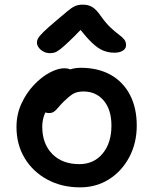

<svg xmlns="http://www.w3.org/2000/svg" viewBox="-20 -795 661 827"><path d="M325 12Q246 12 184 -21.5Q122 -55 86.5 -113.5Q51 -172 51 -248Q51 -302 72 -348Q93 -394 125.5 -428.5Q158 -463 193.5 -482Q229 -501 257 -501Q270 -501 281 -497Q281 -497 282 -496Q304 -503 327 -503Q403 -503 457 -472.5Q511 -442 540 -386Q569 -330 569 -254Q569 -179 537 -118.5Q505 -58 450 -23Q395 12 325 12ZM176 -311Q174 -307 172 -303Q162 -278 162 -249Q162 -176 205 -132Q248 -88 322 -88Q384 -88 422 -133.5Q460 -179 460 -254Q460 -322 427 -361.5Q394 -401 339 -401Q310 -401 292 -389Q274 -377 254 -357Q239 -342 230 -331Q221 -320 212.5 -314Q204 -308 190 -308Q182 -308 176 -311ZM195 -566Q180 -566 167 -573Q154 -580 146.5 -590.5Q139 -601 139 -612Q139 -621 144 -630Q149 -639 166.5 -656.5Q184 -674 222 -706Q252 -731 269.5 -746Q287 -761 301.5 -768Q316 -775 337 -775Q361 -775 378.5 -764Q396 -753 415 -725Q437 -694 457 -675.5Q477 -657 492 -646Q507 -635 515 -625Q523 -615 523 -600Q523 -586 509.5 -577Q496 -568 472 -568Q448 -568 425 -577Q402 -586 375 -612Q354 -632 327 -666Q300 -638 281 -620Q255 -595 239.5 -583Q224 -571 214 -568.5Q204 -566 195 -566Z"/></svg>

Font: Shantell Sans Light Medium
Style: Regular
Weight: 500
Version: Version 1.008;[ac192a2d6]